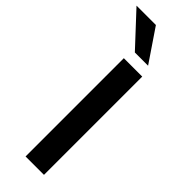

<svg xmlns="http://www.w3.org/2000/svg" viewBox="-366 -957 974 974"><g transform="rotate(45 121.5 -469.5)"><path d="M85 0V-705H217V0ZM104 -765 -58 -939H81L199 -765Z"/></g></svg>

Font: Nunito Sans 10pt
Style: Bold
Weight: 700
Designer: Vernon Adams
Foundry: Vernon Adams
Version: Version 3.101;gftools[0.9.27]